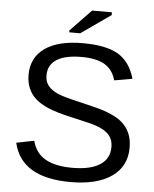

<svg xmlns="http://www.w3.org/2000/svg" viewBox="-59 -916 784 975"><g transform="rotate(5 333.5 -428.5)"><path d="M621.1 -189.9Q621.1 -94.7 546.6 -42.5Q472.2 9.8 336.9 9.8Q85.4 9.8 45.4 -165L135.7 -183.1Q151.4 -121.1 202.1 -92Q252.9 -63 340.3 -63Q430.7 -63 479.7 -94Q528.8 -125 528.8 -185.1Q528.8 -218.8 513.4 -239.7Q498 -260.7 470.2 -274.4Q442.4 -288.1 403.8 -297.4Q365.2 -306.6 318.4 -317.4Q236.8 -335.4 194.6 -353.5Q152.3 -371.6 127.9 -393.6Q77.6 -439.5 77.6 -514.2Q77.6 -602.5 145.3 -650.4Q212.9 -698.2 338.9 -698.2Q456.1 -698.2 518.1 -662.4Q580.1 -626.5 605 -540L513.2 -523.9Q498 -578.6 455.6 -603.3Q413.1 -627.9 337.9 -627.9Q255.4 -627.9 211.9 -600.6Q168.5 -573.2 168.5 -519Q168.5 -487.3 185.3 -466.6Q202.1 -445.8 233.9 -431.6Q263.7 -417.5 360.4 -396Q399.9 -386.7 438.5 -376.7Q477.1 -366.7 511.2 -351.6Q531.2 -343.3 549.6 -331.3Q567.9 -319.3 581.5 -303.7Q600.1 -283.2 610.6 -255.4Q621.1 -227.5 621.1 -189.9ZM471.7 -853 320.3 -747.1H264.6V-756.8L370.6 -867.2H471.7Z"/></g></svg>

Font: Arimo Nerd Font
Style: Regular
Weight: 400
Designer: Steve Matteson
Foundry: Monotype Imaging Inc.
Version: Version 1.33;Nerd Fonts 3.2.1